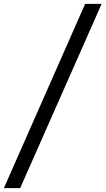

<svg xmlns="http://www.w3.org/2000/svg" viewBox="-92 -760 544 990"><path d="M-72 210 347 -740H432L12 210Z"/></svg>

Font: Georama ExtraCondensed Thin Medium
Style: Italic
Weight: 500
Italic angle: -9°
Version: Version 1.001